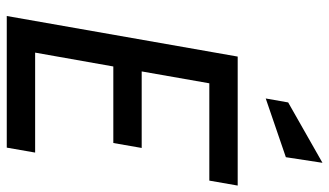

<svg xmlns="http://www.w3.org/2000/svg" viewBox="-228 -770 997 582"><g transform="rotate(90 271.0 -478.5)"><path d="M151 -700H542L527 -614H232L196 -409H428L413 -323H181L139 -86H442L427 0H28ZM290 -853 473 -957 456 -846 278 -785Z"/></g></svg>

Font: Cabin
Style: Italic
Weight: 400
Italic angle: -7°
Designer: Pablo Impallari
Foundry: Pablo Impallari. http://www.impallari.com Igino Marini. http://www.ikern.com
Version: Version 2.200